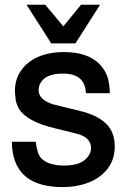

<svg xmlns="http://www.w3.org/2000/svg" viewBox="-20 -755 540 798"><path d="M336.9 -367.7Q334 -449.2 241.7 -449.2Q166.5 -449.2 146 -405.8Q140.6 -395.5 140.6 -379.4Q140.6 -340.8 200.7 -321.3L199.7 -321.8L229.5 -314L307.6 -295.4H307.1Q426.3 -267.6 449.7 -194.8Q457 -172.9 457 -146.5Q457 -98.1 433.3 -62.3Q409.7 -26.4 365.7 -3.9Q339.4 8.8 307.9 15.6Q276.4 22.5 239.7 22.5Q44.9 22.5 30.3 -142.1L29.3 -166H128.4Q134.3 -116.7 150.4 -98.1Q180.7 -66.9 246.6 -66.9Q324.2 -66.9 349.1 -109.4Q358.4 -122.1 358.4 -139.6Q358.4 -179.2 310.1 -196.3H310.5L291 -201.2L284.7 -203.1L208.5 -221.7Q149.4 -235.8 111.8 -256.3Q74.2 -276.9 58.6 -303.2Q53.7 -312 50.3 -321.3Q46.9 -330.6 44.9 -340.8L42 -375.5Q42 -422.4 64.2 -457Q86.4 -491.7 127.4 -513.7Q152.3 -525.9 181.6 -532.2Q210.9 -538.6 244.6 -538.6Q317.4 -538.6 362.8 -512.2Q408.2 -485.8 426.8 -435.5Q430.7 -422.4 433.6 -404.3Q436.5 -386.2 436.5 -367.7ZM293.5 -574.7H192.9L90.3 -735.4H168L243.2 -645.5Q261.7 -667.5 280.3 -690.7Q298.8 -713.9 316.9 -735.4H396Z"/></svg>

Font: SolaimanLipi
Style: Bold
Weight: 700
Designer: Solaiman Karim
Foundry: Al Mamun Sumon
Version: Version 2.000